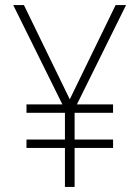

<svg xmlns="http://www.w3.org/2000/svg" viewBox="-20 -734 548 754"><path d="M254 -344 434 -714H475L282 -324H424V-291H273V-186H424V-153H273V0H235V-153H84V-186H235V-291H84V-324H225L32 -714H74Z"/></svg>

Font: Noto Sans Tamil SemiCondensed ExtraLight
Style: Regular
Weight: 200
Width: 4
Designer: Jelle Bosma - Monotype Design Team
Foundry: Monotype Imaging Inc.
Version: Version 2.004; ttfautohint (v1.8.4.7-5d5b)